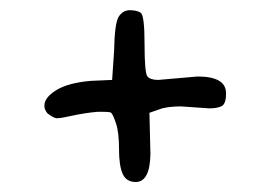

<svg xmlns="http://www.w3.org/2000/svg" viewBox="-20 -492 538 382"><path d="M250 -129.9Q231.4 -129.9 224.1 -146Q216.8 -162.1 216.8 -195.3Q216.8 -228.5 210.9 -246.1Q205.1 -263.7 201.2 -267.6Q199.2 -269.5 185.5 -269.5Q185.5 -269.5 173.8 -269.5Q150.4 -267.6 123 -261.7Q101.6 -256.8 93.8 -256.8H91.8Q85.9 -257.8 74.2 -266.6Q68.4 -274.4 68.4 -280.3Q68.4 -281.2 68.4 -282.2Q68.4 -297.9 91.8 -312.5Q115.2 -327.1 160.2 -331.1L203.1 -333L207 -390.6Q208 -446.3 216.3 -459Q224.6 -471.7 238.3 -471.7Q252 -471.7 259.8 -466.8Q267.6 -461.9 267.6 -404.3Q267.6 -346.7 273.4 -339.8Q279.3 -333 294.9 -333L373 -339.8Q429.7 -339.8 429.7 -306.6V-305.7Q429.7 -285.2 420.9 -280.8Q412.1 -276.4 396.5 -276.4L339.8 -280.3Q318.4 -280.3 302.7 -276.4L277.3 -267.6L279.3 -185.5Q278.3 -129.9 250 -129.9Z"/></svg>

Font: Drukaatie burti
Style: Light
Weight: 300
Version: Version 0.14